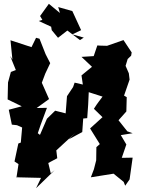

<svg xmlns="http://www.w3.org/2000/svg" viewBox="-20 -949 740 1006"><path d="M490 -711 471 -655 407 -651 462 -599 407 -554 414 -506 371 -516 363 -493 331 -445 324 -355 269 -369 226 -327 188 -239 212 -225 178 -251 193 -295 226 -384 172 -383 237 -430 198 -518 196 -507 217 -563 243 -618 219 -665 187 -746 169 -751 145 -702 35 -738 45 -637 33 -656 63 -582 37 -572 22 -517 20 -428 94 -392 26 -374 42 -296 69 -293 96 -281 89 -202 76 -197 56 -103 77 -89 66 -17 74 -28 69 -20 195 -17 169 37 266 -57 246 -41 233 -95 280 -120 275 -161 376 -254 340 -219 411 -257 416 -328 437 -330 442 -401 445 -466 523 -441 528 -457C509 -431 489 -407 472 -379L517 -335L452 -276L503 -194L485 -178L484 -109L472 -62C467 -48 461 -34 456 -20L575 -39L628 4L636 24L659 -9L675 -123L618 -122L642 -192L613 -241L675 -251L647 -261L601 -319L642 -365L644 -440L630 -448L659 -532L655 -565L638 -604L649 -640L667 -657L670 -674L627 -739L541 -709L503 -710ZM419 -752 359 -769 405 -791 359 -891 285 -912 294 -881 236 -929 190 -865 202 -845 183 -839 248 -809 251 -791 284 -751 333 -789 399 -739Z"/></svg>

Font: Asimov Aggro
Style: Medium
Weight: 500
Designer: Google
Version: Version 2.000980; 2014